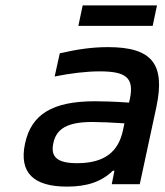

<svg xmlns="http://www.w3.org/2000/svg" viewBox="-20 -684 611 713"><path d="M381 -509C322 -509 267 -501 202 -486L183 -400C243 -412 301 -419 350 -419C449 -419 479 -395 462 -315L459 -303C400 -307 358 -308 333 -308C174 -308 96 -259 73 -151C50 -43 104 9 229 9C303 9 357 -9 399 -50H405L395 0H499L561 -288C594 -446 545 -509 381 -509ZM178 -152C189 -207 232 -231 323 -231C350 -231 397 -229 442 -226L437 -202C420 -119 367 -78 266 -78C193 -78 167 -101 178 -152ZM271 -588H547L563 -664H287Z"/></svg>

Font: LT Wave Text Medium Italic
Style: Regular
Weight: 500
Designer: Daniel Lyons
Version: Version 2.5 (Glyphs App)